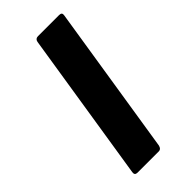

<svg xmlns="http://www.w3.org/2000/svg" viewBox="-169 -529 566 566"><g transform="rotate(-45 114.5 -246.0)"><path d="M41 0Q29 0 31 -12L105 -481Q107 -492 118 -492H206Q218 -492 216 -481L142 -12Q139 0 130 0Z"/></g></svg>

Font: Sofia Sans Semi Condensed
Style: Bold Italic
Weight: 700
Italic angle: -9°
Version: Version 4.100